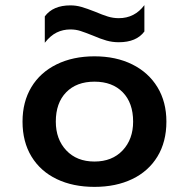

<svg xmlns="http://www.w3.org/2000/svg" viewBox="-20 -715 710 750"><path d="M155 -651Q187 -694 255 -694Q277 -694 298 -688Q319 -682 352 -669Q380 -657 401 -650.5Q422 -644 444 -644Q506 -644 544 -695V-592Q513 -550 444 -550Q419 -550 396 -556.5Q373 -563 343 -576Q313 -588 294.5 -594Q276 -600 255 -600Q226 -600 201.5 -588Q177 -576 155 -548ZM68 -240Q68 -317 102.5 -374.5Q137 -432 201 -463.5Q265 -495 349 -495Q433 -495 496.5 -463.5Q560 -432 595 -374.5Q630 -317 630 -240Q630 -161 595 -103.5Q560 -46 496.5 -15.5Q433 15 349 15Q265 15 201.5 -15.5Q138 -46 103 -103.5Q68 -161 68 -240ZM500 -240Q500 -313 459.5 -354.5Q419 -396 349 -396Q279 -396 238.5 -354.5Q198 -313 198 -240Q198 -171 239 -127.5Q280 -84 349 -84Q418 -84 459 -127.5Q500 -171 500 -240Z"/></svg>

Font: Prompt Medium
Style: Regular
Weight: 500
Designer: Katatrad Team
Foundry: CadsonDemak
Version: Version 1.000